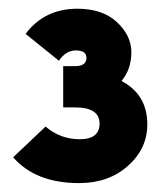

<svg xmlns="http://www.w3.org/2000/svg" viewBox="-20 -845 364 436"><path d="M155.8 -825.2Q212.9 -825.2 245.6 -794.7Q278.3 -764.2 278.3 -726.1Q278.3 -688 255.9 -661.1Q314.5 -630.4 314.5 -562.5Q314.5 -507.3 270.5 -468.3Q226.6 -429.2 159.7 -429.2Q61 -429.2 9.8 -487.8L83.5 -557.6Q117.2 -528.8 161.1 -528.8Q206.1 -528.8 206.1 -564.5Q206.1 -601.1 150.4 -601.1H123.5V-694.8H150.4Q176.3 -694.8 176.3 -713.4Q176.3 -730.5 152.3 -730.5Q129.4 -730.5 113.8 -707L38.1 -768.1Q81.1 -825.2 155.8 -825.2Z"/></svg>

Font: New Shape
Style: Bold
Weight: 700
Designer: Wojciech Kalinowski "wmk69" (wmk69@o2.pl)
Foundry: Wojciech Kalinowski "wmk69" (wmk69@o2.pl)
Version: Version 2.1.1; 2021-05-14